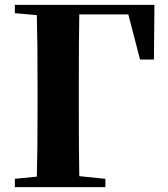

<svg xmlns="http://www.w3.org/2000/svg" viewBox="-20 -767 689 787"><path d="M611 -523H554L506 -708H305Q303 -605 303 -395V-340Q303 -147 305 -45L412 -34V0H41V-34L131 -43Q134 -143 134 -339V-395Q134 -602 131 -705L41 -713V-747H613Z"/></svg>

Font: Source Han Serif CN Heavy
Style: Regular
Weight: 900
Designer: Ryoko NISHIZUKA  (kana & ideographs); Frank Grießhammer (Latin, Greek & Cyrillic); Wenlong ZHANG  (bopomofo); Sandoll Co
Foundry: Adobe Systems Incorporated
Version: Version 1.000;PS 1;hotconv 16.6.53;makeotf.lib2.5.65590